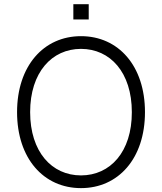

<svg xmlns="http://www.w3.org/2000/svg" viewBox="-20 -915 797 944"><path d="M340.6 -894.5V-819.2H416.2V-894.5ZM692.8 -363.6C692.8 -591.3 562.1 -737.2 378.2 -737.2C194.6 -737.2 63.9 -590.9 63.9 -363.6C63.9 -136.4 194.2 9.9 378.2 9.9C562.1 9.9 692.8 -136 692.8 -363.6ZM628.2 -363.6C628.6 -168 521.7 -52.6 378.2 -52.6C234.4 -52.6 128.2 -168.7 128.2 -363.6C128.2 -559.7 235.4 -674.7 378.2 -674.7C521.7 -674.7 628.2 -559.3 628.2 -363.6Z"/></svg>

Font: TID UI Light
Style: Regular
Weight: 300
Designer: The TID Project Authors
Foundry: Bakken & Bæck
Version: Version 1.001;hotconv 1.0.109;makeotfexe 2.5.65596